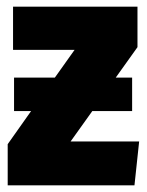

<svg xmlns="http://www.w3.org/2000/svg" viewBox="-20 -554 439 574"><path d="M191 -131H396L382 0H3V-123L73 -222H22V-322H144L203 -405H19V-534H391V-413L326 -322H375V-222H256Z"/></svg>

Font: Fira Sans Extra Condensed Black
Style: Regular
Weight: 900
Width: 1
Designer: Carrois Corporate & Edenspiekermann AG
Foundry: Carrois Corporate GbR & Edenspiekermann AG
Version: Version 4.203